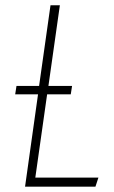

<svg xmlns="http://www.w3.org/2000/svg" viewBox="-20 -702 428 722"><path d="M112.8 -34.2H350.1L338.9 0H74.2L123 -347.2H37.1L42 -378.9H127L169.9 -682.1H205.1L162.1 -378.9H251L246.1 -347.2H157.2Z"/></svg>

Font: Fira Sans Compressed UltraLight
Style: Italic
Weight: 200
Width: 3
Italic angle: -8°
Designer: Carrois Corporate & Edenspiekermann AG
Foundry: Carrois Corporate GbR & Edenspiekermann AG
Version: Version 4.203;PS 004.203;hotconv 1.0.88;makeotf.lib2.5.64775